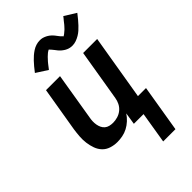

<svg xmlns="http://www.w3.org/2000/svg" viewBox="-281 -862 1162 1162"><g transform="rotate(-45 300.0 -281.0)"><path d="M210 -594 137 -641Q150 -658 162 -672.5Q174 -687 185.5 -699Q197 -711 208.5 -721Q220 -731 234.5 -740.5Q249 -750 265 -755Q281 -760 297 -760Q303 -760 309 -759.5Q315 -759 320 -757.5Q325 -756 330.5 -754Q336 -752 341 -749.5Q346 -747 350 -744.5Q354 -742 359 -738.5Q364 -735 368 -731Q372 -727 376 -723Q380 -719 383 -715Q386 -711 389 -707Q392 -703 396 -698Q400 -693 403.5 -688.5Q407 -684 410.5 -681.5Q414 -679 416 -675Q418 -676 422.5 -678.5Q427 -681 431.5 -685Q436 -689 439 -691.5Q442 -694 445 -696.5Q448 -699 451 -702Q454 -705 457 -708.5Q460 -712 463.5 -715.5Q467 -719 470.5 -723.5Q474 -728 477.5 -732.5Q481 -737 485 -742Q489 -747 493.5 -752Q498 -757 502 -763L576 -717Q562 -699 550 -684.5Q538 -670 526.5 -658Q515 -646 504 -636Q493 -626 478 -617Q463 -608 447 -602.5Q431 -597 415 -597Q410 -597 405 -597.5Q400 -598 395 -599Q390 -600 385.5 -601.5Q381 -603 376.5 -605Q372 -607 367.5 -609.5Q363 -612 359.5 -614.5Q356 -617 352 -620Q348 -623 344 -626.5Q340 -630 337 -633.5Q334 -637 331 -640.5Q328 -644 325.5 -647.5Q323 -651 320.5 -654Q318 -657 314 -662Q310 -667 307 -670.5Q304 -674 300.5 -677.5Q297 -681 296 -682Q294 -681 289.5 -678.5Q285 -676 280.5 -672.5Q276 -669 273 -666Q270 -663 267 -660.5Q264 -658 261 -655Q258 -652 255 -648.5Q252 -645 248.5 -641.5Q245 -638 241.5 -634Q238 -630 234.5 -625.5Q231 -621 227 -616Q223 -611 219 -605.5Q215 -600 210 -594ZM498 201H393L426 0H343L355 -77Q342 -57 323.5 -40Q305 -23 284 -12Q263 -1 240 3.5Q217 8 195 8Q167 8 141 -0.5Q115 -9 97.5 -27.5Q80 -46 71 -71Q62 -96 58.5 -123Q55 -150 57 -177.5Q59 -205 63 -233L111 -520H231L181 -217Q178 -202 177.5 -187Q177 -172 179.5 -157.5Q182 -143 188 -130.5Q194 -118 204.5 -109Q215 -100 229.5 -96.5Q244 -93 259 -93Q278 -93 298.5 -99Q319 -105 335.5 -118.5Q352 -132 361.5 -151Q371 -170 374 -190L429 -520H549L479 -101H548Z"/></g></svg>

Font: Iosevka SS04 Extended
Style: Bold Italic
Weight: 700
Width: 7
Italic angle: -9°
Monospace: yes
Designer: Belleve Invis
Foundry: Belleve Invis
Version: Version 19.0.0; ttfautohint (v1.8.4)